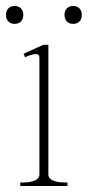

<svg xmlns="http://www.w3.org/2000/svg" viewBox="-24 -623 294 643"><path d="M-4 -573Q-4 -587 4 -595Q12 -603 25 -603Q38 -603 46 -595Q54 -587 54 -573Q54 -559 46 -551Q38 -543 25 -543Q12 -543 4 -551Q-4 -559 -4 -573ZM192 -573Q192 -587 200 -595Q208 -603 221 -603Q234 -603 242 -595Q250 -587 250 -573Q250 -559 242 -551Q234 -543 221 -543Q208 -543 200 -551Q192 -559 192 -573ZM44 -12H55Q77 -12 92.5 -18.5Q108 -25 108 -39V-430Q108 -442 96 -442Q89 -442 78 -438.5Q67 -435 60 -431L55 -443L121 -473H138V-39Q138 -25 153.5 -18.5Q169 -12 191 -12H202V0H44Z"/></svg>

Font: Taviraj Thin
Style: Regular
Weight: 100
Designer: Katatrad Team
Foundry: CadsonDemak
Version: Version 1.030